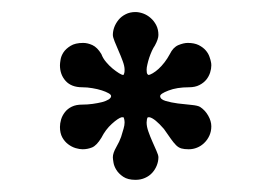

<svg xmlns="http://www.w3.org/2000/svg" viewBox="-20 -395 457 319"><path d="M237.3 -319.3Q234.9 -315.9 232.4 -310.5Q230 -305.2 228 -299.3Q226.1 -293.5 224.9 -288.1Q223.6 -282.7 223.6 -279.3Q223.6 -273.4 224.9 -272Q226.1 -270.5 226.6 -270.5Q229 -270.5 233.6 -273.2Q238.3 -275.9 243.4 -280.5Q248.5 -285.2 253.4 -291.5Q258.3 -297.9 262.2 -305.2Q267.6 -316.4 276.4 -320.1Q285.2 -323.7 292 -323.7Q302.7 -323.7 310.1 -320.1Q317.4 -316.4 321.8 -311.3Q326.2 -306.2 328.1 -300.5Q330.1 -294.9 330.6 -291.5Q331.1 -289.6 331.1 -286.1Q331.1 -280.8 329.1 -274.4Q327.1 -268.1 322.8 -262.7Q318.4 -257.3 311.3 -253.7Q304.2 -250 293.9 -250Q273.9 -250 260 -244.6Q246.1 -239.3 246.1 -235.4Q246.1 -230 255.1 -227.3Q264.2 -224.6 275.6 -223.1Q287.1 -221.7 297.9 -220.7Q308.6 -219.7 312.5 -217.3Q320.8 -211.9 325.9 -202.9Q331.1 -193.8 331.1 -185.1Q331.1 -176.8 327.9 -169.7Q324.7 -162.6 319.3 -157.5Q314 -152.3 307.4 -149.7Q300.8 -147 293.5 -147Q286.1 -147 281.2 -148.4Q276.4 -149.9 272.5 -153.8Q268.6 -157.7 263.9 -164.3Q259.3 -170.9 252.4 -180.7Q237.3 -198.2 228.5 -200.2H225.6Q224.6 -199.2 224.1 -196.5Q223.6 -193.8 223.6 -191.4Q223.6 -184.6 226.6 -176.3Q229.5 -168 233.2 -159.7Q236.8 -151.4 240 -144.3Q243.2 -137.2 243.2 -133.8Q243.2 -127 240.5 -120.1Q237.8 -113.3 232.9 -107.9Q228 -102.5 220.9 -99.4Q213.9 -96.2 205.1 -96.2Q192.4 -96.2 184.8 -101.3Q177.2 -106.4 173.3 -112.8Q169.4 -119.1 168.5 -125.2Q167.5 -131.3 167.5 -133.8Q167.5 -140.6 173.1 -150.4Q178.7 -160.2 181.2 -167.5Q183.6 -175.3 185.3 -181.2Q187 -187 187 -191.4Q187 -194.3 186.3 -197.3Q185.5 -200.2 185.1 -200.2H182.1Q176.3 -198.7 165.8 -189.2Q155.3 -179.7 148.4 -166Q140.6 -153.3 133.1 -150.1Q125.5 -147 117.2 -147Q112.3 -147 105.7 -148.9Q99.1 -150.9 93.3 -155.3Q87.4 -159.7 83.5 -166.7Q79.6 -173.8 79.6 -184.1Q79.6 -189.9 81.5 -196.5Q83.5 -203.1 87.9 -208.7Q92.3 -214.4 99.4 -217.8Q106.4 -221.2 116.7 -221.2Q125.5 -221.2 134 -222.4Q142.6 -223.6 149.4 -225.3Q156.2 -227.1 160.4 -229.7Q164.6 -232.4 164.6 -235.4Q164.6 -237.8 160.2 -240.2Q155.8 -242.7 148.9 -244.9Q142.1 -247.1 133.5 -248.5Q125 -250 116.7 -250Q98.6 -250 89.1 -260.5Q79.6 -271 79.6 -286.6Q79.6 -289.6 80.6 -295.7Q81.5 -301.8 85.4 -307.9Q89.4 -314 97.2 -318.8Q105 -323.7 118.2 -323.7Q125.5 -323.7 133.5 -320.1Q141.6 -316.4 148.4 -305.2Q150.9 -298.3 156.2 -292Q161.6 -285.6 167.2 -281Q172.9 -276.4 177.7 -273.4Q182.6 -270.5 184.1 -270.5Q184.6 -270 185.5 -271Q186 -272 186.5 -273.7Q187 -275.4 187 -279.3Q187 -285.2 183.8 -293.7Q180.7 -302.2 177 -310.5Q173.3 -318.8 170.4 -326.2Q167.5 -333.5 167.5 -336.9Q167.5 -343.3 169.9 -349.9Q172.4 -356.4 177 -362.1Q181.6 -367.7 188.7 -371.3Q195.8 -375 205.1 -375Q210.9 -375 217.8 -372.6Q224.6 -370.1 230.2 -365.2Q235.8 -360.4 239.5 -353.3Q243.2 -346.2 243.2 -336.9Q243.2 -330.1 237.3 -319.3Z"/></svg>

Font: Fibel Sued LRS
Style: Regular
Weight: 400
Designer: Peter Wiegel
Foundry: Peter Wiegel
Version: Version 000.000